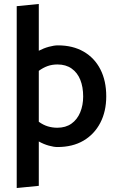

<svg xmlns="http://www.w3.org/2000/svg" viewBox="-20 -726 581 965"><path d="M271 -498Q346 -498 400.5 -466.5Q455 -435 484.5 -377.5Q514 -320 514 -242Q514 -166 484 -108.5Q454 -51 399.5 -19Q345 13 268 13Q251 13 225.5 6Q200 -1 175 -15V208L64 219V-695L175 -706V-471Q200 -484 226 -491Q252 -498 271 -498ZM268 -84Q310 -84 339 -104.5Q368 -125 383 -161Q398 -197 398 -241Q398 -289 383.5 -325Q369 -361 340 -381.5Q311 -402 269 -402Q242 -402 219.5 -394Q197 -386 175 -370V-114Q197 -98 220 -91Q243 -84 268 -84Z"/></svg>

Font: Catamaran SemiBold
Style: Regular
Weight: 600
Designer: Pria Ravichandran
Version: Version 2.000